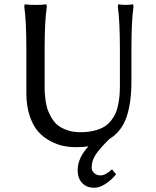

<svg xmlns="http://www.w3.org/2000/svg" viewBox="-20 -675 732 903"><path d="M357.9 -53.2Q393.1 -53.2 421.4 -60.1Q449.7 -66.9 468.8 -78.1Q487.8 -89.4 502 -107.2Q516.1 -125 523.9 -143.1Q531.7 -161.1 536.4 -185.3Q541 -209.5 542.5 -230Q543.9 -250.5 543.9 -276.9V-444.8Q543.9 -572.8 534.2 -644L536.1 -654.8Q554.7 -651.9 570.8 -651.9Q587.9 -651.9 606 -654.8L607.9 -644Q598.1 -577.6 598.1 -444.8V-291Q598.1 -191.9 575.2 -124.8Q552.2 -57.6 497.1 -22.9V-23.9Q450.2 22 430.7 51Q411.1 80.1 411.1 113.8Q411.1 127.9 422.9 138.9Q434.6 149.9 453.1 149.9Q465.3 149.9 480.2 141.4Q495.1 132.8 506.8 121.1L525.9 145Q502.4 173.3 474.9 190.7Q447.3 208 423.8 208Q387.2 208 366.2 185.5Q345.2 163.1 345.2 125Q345.2 68.4 396 13.2Q372.1 17.1 336.9 17.1Q306.6 17.1 277.8 11.2Q249 5.4 216.6 -11.7Q184.1 -28.8 159.9 -55.7Q135.7 -82.5 119.9 -129.2Q104 -175.8 104 -235.8V-444.8Q104 -572.8 94.2 -644L96.2 -654.8Q114.3 -651.9 147 -651.9Q180.2 -651.9 198.2 -654.8L200.2 -644Q189.9 -574.2 189.9 -444.8V-269Q189.9 -252 190.4 -240.2Q190.9 -228.5 194.1 -204.1Q197.3 -179.7 203.1 -162.1Q209 -144.5 221.4 -122.6Q233.9 -100.6 251 -86.7Q268.1 -72.8 295.7 -63Q323.2 -53.2 357.9 -53.2Z"/></svg>

Font: Linear Smooth Low Contrast
Style: Regular
Weight: 500
Designer: Philipp H. Poll, Flanker
Foundry: Philipp H. Poll, reworked by Flanker
Version: Version 1.010 | FøM Fix